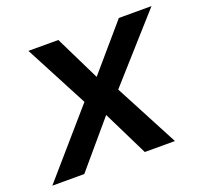

<svg xmlns="http://www.w3.org/2000/svg" viewBox="-136 -677 845 796"><g transform="rotate(-20 286.5 -279.5)"><path d="M107 0H-34L210 -281L64 -559H196L293 -361L463 -559H607L359 -281L507 0H374L276 -199Z"/></g></svg>

Font: Open Sauce One SemiBold Italic
Style: Regular
Weight: 600
Italic angle: -10°
Designer: Alfredo Marco Pradil
Foundry: Creative Sauce Fz LLC
Version: Version 1.477